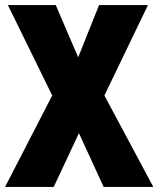

<svg xmlns="http://www.w3.org/2000/svg" viewBox="-21 -734 622 754"><path d="M581 0H386L289 -211L190 0H-1L184 -359L10 -714H198L286 -509L368 -714H560L389 -359Z"/></svg>

Font: Noto Sans Gujarati UI Condensed Black
Style: Regular
Weight: 900
Width: 3
Designer: Jelle Bosma - Monotype Design Team, Universal Thirst
Foundry: Monotype Imaging Inc.
Version: Version 2.106; ttfautohint (v1.8.4.7-5d5b)